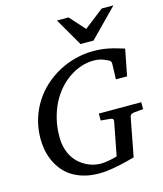

<svg xmlns="http://www.w3.org/2000/svg" viewBox="-133 -1014 955 1127"><g transform="rotate(-15 344.0 -450.0)"><path d="M618.2 -276.9Q608.4 -275.9 601.8 -271.7Q595.2 -267.6 592.8 -257.8L547.9 -22.9Q543 -21.5 530.8 -18.3Q518.6 -15.1 501.5 -10.7Q484.4 -6.3 463.6 -1.7Q442.9 2.9 420.4 7.1Q397.9 11.2 375.2 13.7Q352.5 16.1 332 16.1Q274.9 16.1 231.7 2.9Q188.5 -10.3 157 -32.5Q125.5 -54.7 104.5 -83.7Q83.5 -112.8 70.8 -144.5Q58.1 -176.3 53 -208.3Q47.9 -240.2 47.9 -268.1Q47.9 -332 64.9 -387.9Q82 -443.8 112.1 -490.5Q142.1 -537.1 182.9 -573.5Q223.6 -609.9 271.7 -635.3Q319.8 -660.6 372.6 -673.8Q425.3 -687 479 -687Q503.4 -687 524.7 -685.1Q545.9 -683.1 567.4 -679Q588.9 -674.8 612.5 -668.2Q636.2 -661.6 665 -652.8L633.8 -492.2H565.9L568.8 -584Q569.8 -595.2 564.5 -602.3Q559.1 -609.4 549.8 -611.8Q547.9 -612.3 541.5 -615.7Q535.2 -619.1 524.7 -623Q514.2 -627 499.5 -629.9Q484.9 -632.8 466.8 -632.8Q429.2 -632.8 391.8 -620.6Q354.5 -608.4 320.1 -585.4Q285.6 -562.5 256.1 -529.1Q226.6 -495.6 204.8 -453.4Q183.1 -411.1 170.7 -360.4Q158.2 -309.6 158.2 -252Q158.2 -211.4 167.5 -179.9Q176.8 -148.4 192.4 -124.5Q208 -100.6 228 -84Q248 -67.4 269.5 -56.9Q291 -46.4 312.5 -41.7Q334 -37.1 352.1 -37.1Q367.2 -37.1 382.6 -39.1Q397.9 -41 411.6 -43.9Q425.3 -46.9 436.3 -49.8Q447.3 -52.7 453.1 -54.2L492.2 -257.8Q493.7 -266.1 489.7 -271Q485.8 -275.9 472.2 -276.9L417 -282.2V-324.2H674.8V-282.2ZM498 -746.1H418.9L320.8 -915.5H391.1L474.1 -823.2L592.8 -915.5H664.1Z"/></g></svg>

Font: Charis SIL
Style: Italic
Weight: 400
Italic angle: -11°
Foundry: SIL International
Version: Version 4.112